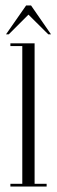

<svg xmlns="http://www.w3.org/2000/svg" viewBox="-20 -682 208 702"><path d="M18 0V-10H61.5V-513.5H18V-523.5H106.5V-10H150.5V0ZM2 -556.5 75.5 -662H93.5L166.5 -556.5H156.5L84 -628.5L12 -556.5Z"/></svg>

Font: Imbue 100pt ExtraLight
Style: Regular
Weight: 200
Designer: Tyler Finck
Foundry: Etcetera Type Company
Version: Version 1.102; ttfautohint (v1.8.3)